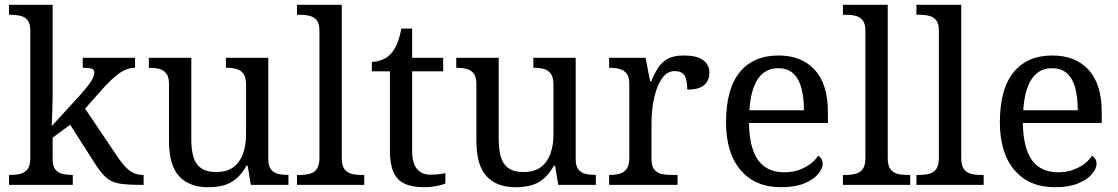

<svg xmlns="http://www.w3.org/2000/svg" viewBox="-20 -780 4718 810"><path d="M585.9 0Q514.2 0 481.7 -5.9Q449.2 -11.7 426 -32.7Q402.8 -53.7 376 -97.2L275.9 -253.9L202.1 -199.2V-108.9Q202.1 -79.6 213.4 -65.2Q224.6 -50.8 243.4 -46.4Q262.2 -42 287.1 -42V0H18.1V-42Q48.3 -42 67.1 -46.9Q85.9 -51.8 96.9 -67.1Q107.9 -82.5 107.9 -113.8V-649.9Q107.9 -679.7 96.7 -694.1Q85.4 -708.5 66.7 -713.1Q47.9 -717.8 18.1 -717.8V-759.8H202.1V-374Q202.1 -350.6 200.2 -297.4L198.2 -248L323.2 -384.8Q354.5 -420.4 366.2 -440.2Q377.9 -460 377.9 -474.1Q377.9 -486.8 365.7 -490.5Q353.5 -494.1 329.1 -494.1V-536.1H549.8V-494.1Q515.6 -494.1 481.7 -469.7Q447.8 -445.3 409.2 -400.9L338.9 -321.8L472.2 -124Q497.6 -84 523.4 -63Q549.3 -42 583 -42H585.9Z M857.9 9.8Q778.3 9.8 735.6 -36.6Q692.9 -83 692.9 -186V-425.8Q692.9 -455.6 681.6 -470Q670.4 -484.4 651.6 -489.3Q632.8 -494.1 607.9 -494.1V-536.1H787.1V-190.9Q787.1 -147.5 796.4 -116.9Q805.7 -86.4 828.6 -70.3Q851.6 -54.2 892.1 -54.2Q936 -54.2 963.9 -74.2Q1018.1 -113.8 1018.1 -215.8V-421.9Q1018.1 -453.6 1006.8 -469Q995.6 -484.4 977.1 -489.3Q958.5 -494.1 933.1 -494.1V-536.1H1111.8V-108.9Q1111.8 -79.6 1123.3 -65.2Q1134.8 -50.8 1153.3 -46.4Q1171.9 -42 1196.8 -42V0H1038.1L1024.9 -81.1H1020Q981.9 -12.2 919.9 2.9Q890.6 9.8 857.9 9.8Z M1516.6 0H1232.9V-42H1245.6Q1268.1 -42 1286.9 -46.9Q1305.7 -51.8 1316.7 -67.1Q1327.6 -82.5 1327.6 -113.8V-649.9Q1327.6 -679.7 1316.4 -694.1Q1305.2 -708.5 1286.4 -713.1Q1267.6 -717.8 1245.6 -717.8H1232.9V-759.8H1421.9V-113.8Q1421.9 -82.5 1432.9 -67.1Q1443.8 -51.8 1462.6 -46.9Q1481.4 -42 1503.9 -42H1516.6Z M1770 9.8Q1719.2 9.8 1687.3 -4.9Q1655.3 -19.5 1640.1 -53.5Q1625 -87.4 1625 -145V-479H1548.8V-519Q1566.9 -519 1588.4 -526.4Q1609.9 -533.7 1627 -550.8Q1659.7 -585 1672.9 -659.2H1718.8V-536.1H1849.6V-479H1718.8V-142.1Q1718.8 -90.8 1739.5 -66.9Q1760.3 -43 1794.9 -43Q1830.6 -43 1858.9 -49.8V-5.9Q1845.2 0.5 1819.6 5.1Q1793.9 9.8 1770 9.8Z M2154.8 9.8Q2075.2 9.8 2032.5 -36.6Q1989.7 -83 1989.7 -186V-425.8Q1989.7 -455.6 1978.5 -470Q1967.3 -484.4 1948.5 -489.3Q1929.7 -494.1 1904.8 -494.1V-536.1H2084V-190.9Q2084 -147.5 2093.3 -116.9Q2102.5 -86.4 2125.5 -70.3Q2148.4 -54.2 2189 -54.2Q2232.9 -54.2 2260.7 -74.2Q2314.9 -113.8 2314.9 -215.8V-421.9Q2314.9 -453.6 2303.7 -469Q2292.5 -484.4 2273.9 -489.3Q2255.4 -494.1 2230 -494.1V-536.1H2408.7V-108.9Q2408.7 -79.6 2420.2 -65.2Q2431.6 -50.8 2450.2 -46.4Q2468.8 -42 2493.7 -42V0H2335L2321.8 -81.1H2316.9Q2278.8 -12.2 2216.8 2.9Q2187.5 9.8 2154.8 9.8Z M2838.4 0H2549.8V-42Q2575.2 -42 2593.8 -46.9Q2612.3 -51.8 2623.5 -67.1Q2634.8 -82.5 2634.8 -113.8V-425.8Q2634.8 -455.6 2623.3 -470Q2611.8 -484.4 2593.3 -489.3Q2574.7 -494.1 2549.8 -494.1V-536.1H2703.6L2722.7 -437H2727.5Q2739.7 -467.3 2755.1 -491.9Q2770.5 -516.6 2795.7 -531.2Q2820.8 -545.9 2864.7 -545.9Q2919.4 -545.9 2946 -526.6Q2972.7 -507.3 2972.7 -473.1Q2972.7 -441.4 2951.2 -421.6Q2929.7 -401.9 2879.4 -401.9Q2879.4 -443.4 2867.7 -461.7Q2856 -480 2826.7 -480Q2798.3 -480 2779.5 -457.8Q2760.7 -435.5 2749.5 -401.9Q2738.3 -368.2 2733.4 -331.5Q2728.5 -294.9 2728.5 -266.1V-108.9Q2728.5 -79.6 2740 -65.2Q2751.5 -50.8 2770 -46.4Q2788.6 -42 2810.5 -42H2838.4Z M3274.9 9.8Q3166 9.8 3104.5 -62.3Q3043 -134.3 3043 -264.2Q3043 -404.3 3100.6 -475.1Q3158.2 -545.9 3264.6 -545.9Q3361.3 -545.9 3417 -485.6Q3472.7 -425.3 3472.7 -307.1V-261.2H3139.6Q3142.1 -152.3 3179.4 -102.8Q3216.8 -53.2 3288.6 -53.2Q3323.2 -53.2 3351.1 -63.2Q3378.9 -73.2 3399.4 -88.9Q3419.9 -104.5 3431.6 -123Q3439 -119.6 3444.8 -110.6Q3450.7 -101.6 3450.7 -88.9Q3450.7 -68.8 3431.6 -45.9Q3412.6 -22.9 3373.5 -6.6Q3334.5 9.8 3274.9 9.8ZM3371.6 -314.9Q3371.6 -368.2 3361.1 -408Q3350.6 -447.8 3326.7 -470Q3302.7 -492.2 3262.7 -492.2Q3207.5 -492.2 3177.2 -446.8Q3147 -401.4 3141.6 -314.9Z M3819.8 0H3536.1V-42H3548.8Q3571.3 -42 3590.1 -46.9Q3608.9 -51.8 3619.9 -67.1Q3630.9 -82.5 3630.9 -113.8V-649.9Q3630.9 -679.7 3619.6 -694.1Q3608.4 -708.5 3589.6 -713.1Q3570.8 -717.8 3548.8 -717.8H3536.1V-759.8H3725.1V-113.8Q3725.1 -82.5 3736.1 -67.1Q3747.1 -51.8 3765.9 -46.9Q3784.7 -42 3807.1 -42H3819.8Z M4129.9 0H3846.2V-42H3858.9Q3881.3 -42 3900.1 -46.9Q3918.9 -51.8 3929.9 -67.1Q3940.9 -82.5 3940.9 -113.8V-649.9Q3940.9 -679.7 3929.7 -694.1Q3918.5 -708.5 3899.7 -713.1Q3880.9 -717.8 3858.9 -717.8H3846.2V-759.8H4035.2V-113.8Q4035.2 -82.5 4046.1 -67.1Q4057.1 -51.8 4075.9 -46.9Q4094.7 -42 4117.2 -42H4129.9Z M4430.2 9.8Q4321.3 9.8 4259.8 -62.3Q4198.2 -134.3 4198.2 -264.2Q4198.2 -404.3 4255.9 -475.1Q4313.5 -545.9 4419.9 -545.9Q4516.6 -545.9 4572.3 -485.6Q4627.9 -425.3 4627.9 -307.1V-261.2H4294.9Q4297.4 -152.3 4334.7 -102.8Q4372.1 -53.2 4443.8 -53.2Q4478.5 -53.2 4506.3 -63.2Q4534.2 -73.2 4554.7 -88.9Q4575.2 -104.5 4586.9 -123Q4594.2 -119.6 4600.1 -110.6Q4606 -101.6 4606 -88.9Q4606 -68.8 4586.9 -45.9Q4567.9 -22.9 4528.8 -6.6Q4489.7 9.8 4430.2 9.8ZM4526.9 -314.9Q4526.9 -368.2 4516.4 -408Q4505.9 -447.8 4481.9 -470Q4458 -492.2 4418 -492.2Q4362.8 -492.2 4332.5 -446.8Q4302.2 -401.4 4296.9 -314.9Z"/></svg>

Font: Satisar Sharada
Style: Regular
Weight: 400
Designer: Vinodh Rajan & Sunil Mahnoori
Version: 2.2